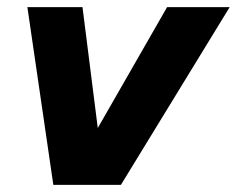

<svg xmlns="http://www.w3.org/2000/svg" viewBox="-20 -520 666 540"><path d="M450 -500H626L320 0H130L57 -500H212L255 -160Z"/></svg>

Font: Prodigy Sans
Style: Bold Italic
Weight: 700
Italic angle: -13°
Designer: Wei Huang
Foundry: Wei Huang
Version: Version 1.003; ttfautohint (v1.8.3)